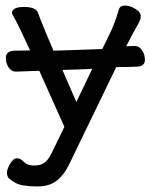

<svg xmlns="http://www.w3.org/2000/svg" viewBox="-20 -505 540 689"><path d="M204 -254 254 -139 311 -258 294 -257ZM372 -380Q391 -418 407 -472Q411 -485 429 -485Q447 -485 466 -473Q485 -461 485 -448.5Q485 -436 479 -425Q473 -414 462 -394Q448 -369 433 -339Q447 -339 464 -340Q479 -340 489.5 -325Q500 -310 500 -291Q500 -267 473 -266L450 -265L397 -264L231 79Q211 122 184 143Q157 164 116 164H106Q86 164 61 160Q36 156 12 135Q5 128 5 115Q5 102 16.5 82.5Q28 63 41 63Q54 63 68 78Q79 89 103 89Q127 89 141 78Q155 67 169 37L211 -50L121 -251L38 -248H37Q21 -248 11 -263Q1 -278 1 -297Q1 -320 28 -323L88 -324Q47 -413 34 -436Q23 -455 23 -458Q23 -480 66 -480Q108 -480 116 -460Q124 -437 144 -389L172 -323L347 -329Z"/></svg>

Font: Moon Stars Kai
Style: Bold
Weight: 700
Designer: GuiWonder
Version: Version 1.101